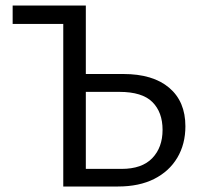

<svg xmlns="http://www.w3.org/2000/svg" viewBox="-20 -678 742 698"><path d="M210 0V-658H292V-64H422Q496 -64 533.5 -103Q571 -142 571 -206Q571 -270 534 -307Q497 -344 414 -344H263V-409H428Q536 -409 595 -359Q654 -309 654 -219Q654 -154 624.5 -104.5Q595 -55 540.5 -27.5Q486 0 409 0ZM26 -591V-658H247V-591Z"/></svg>

Font: Ysabeau Office Medium
Style: Regular
Weight: 500
Designer: Christian Thalmann (Catharsis Fonts)
Version: Version 2.001;gftools[0.9.30]; featfreeze: tnum,lnum,ss02